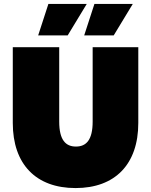

<svg xmlns="http://www.w3.org/2000/svg" viewBox="-20 -940 768 976"><path d="M364 16C565 16 683 -105 683 -315V-700H451V-322C451 -228 418 -195 366 -195C314 -195 281 -228 281 -322V-700H45V-315C45 -105 163 16 364 16ZM408 -760H558L655 -920H460ZM174 -760H324L421 -920H226Z"/></svg>

Font: Chess Sans Black
Style: Regular
Weight: 900
Designer: Wolf Bōese
Foundry: Wolf Bōese
Version: Version 7.223;Glyphs 3.3 (3306)